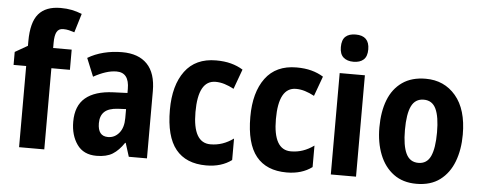

<svg xmlns="http://www.w3.org/2000/svg" viewBox="-51 -894 2589 1032"><g transform="rotate(5 1244.0 -377.5)"><path d="M316 -438H216V0H80V-438H12V-508L80 -547V-571Q80 -674 119 -719.5Q158 -765 238 -765Q271 -765 298 -759.5Q325 -754 353 -743L322 -641Q307 -646 292.5 -649.5Q278 -653 261 -653Q237 -653 226.5 -634Q216 -615 216 -575V-547H316Z M588 -557Q676 -557 723 -508.5Q770 -460 770 -363V0H672L649 -73H646Q618 -31 585 -10.5Q552 10 498 10Q428 10 393 -39.5Q358 -89 358 -162Q358 -248 409 -291Q460 -334 559 -338L635 -341V-363Q635 -451 567 -451Q539 -451 508 -441Q477 -431 443 -412L403 -510Q441 -533 488.5 -545Q536 -557 588 -557ZM591 -252Q541 -249 518.5 -227.5Q496 -206 496 -166Q496 -96 551 -96Q587 -96 611 -125Q635 -154 635 -205V-254Z M1090 10Q981 10 925.5 -58.5Q870 -127 870 -271Q870 -403 927 -480Q984 -557 1095 -557Q1140 -557 1175.5 -547.5Q1211 -538 1240 -520L1201 -413Q1175 -427 1150.5 -434.5Q1126 -442 1102 -442Q1008 -442 1008 -271Q1008 -105 1103 -105Q1137 -105 1167.5 -115.5Q1198 -126 1227 -147V-31Q1172 10 1090 10Z M1524 10Q1415 10 1359.5 -58.5Q1304 -127 1304 -271Q1304 -403 1361 -480Q1418 -557 1529 -557Q1574 -557 1609.5 -547.5Q1645 -538 1674 -520L1635 -413Q1609 -427 1584.5 -434.5Q1560 -442 1536 -442Q1442 -442 1442 -271Q1442 -105 1537 -105Q1571 -105 1601.5 -115.5Q1632 -126 1661 -147V-31Q1606 10 1524 10Z M1830 -761Q1904 -761 1904 -687Q1904 -649 1884.5 -631.5Q1865 -614 1830 -614Q1796 -614 1776 -631.5Q1756 -649 1756 -687Q1756 -726 1775 -743.5Q1794 -761 1830 -761ZM1898 -547V0H1762V-547Z M2450 -275Q2450 -194 2425.5 -129.5Q2401 -65 2351 -27.5Q2301 10 2224 10Q2151 10 2101 -27Q2051 -64 2025.5 -128.5Q2000 -193 2000 -275Q2000 -360 2024.5 -423Q2049 -486 2099.5 -521.5Q2150 -557 2226 -557Q2326 -557 2388 -484Q2450 -411 2450 -275ZM2138 -273Q2138 -189 2158.5 -146Q2179 -103 2225 -103Q2271 -103 2291 -146Q2311 -189 2311 -275Q2311 -359 2291 -401.5Q2271 -444 2225 -444Q2179 -444 2158.5 -402Q2138 -360 2138 -273Z"/></g></svg>

Font: Noto Sans Condensed
Style: Bold
Weight: 700
Width: 3
Designer: Monotype Design Team
Foundry: Monotype Imaging Inc.
Version: Version 2.013; ttfautohint (v1.8.4.7-5d5b)